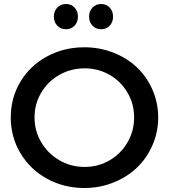

<svg xmlns="http://www.w3.org/2000/svg" viewBox="-20 -941 850 966"><path d="M34.2 -350.1Q34.2 -449.2 83 -530.3Q131.8 -611.3 216.8 -657.2Q301.8 -703.1 404.8 -703.1Q481.9 -703.1 550.8 -676Q619.6 -648.9 668.9 -602.1Q718.3 -555.2 747.1 -489.5Q775.9 -423.8 775.9 -350.1Q775.9 -276.4 747.1 -210.4Q718.3 -144.5 668.9 -97.4Q619.6 -50.3 550.8 -22.7Q481.9 4.9 404.8 4.9Q301.8 4.9 216.8 -41.7Q131.8 -88.4 83 -169.9Q34.2 -251.5 34.2 -350.1ZM405.8 -597.2Q337.4 -597.2 279.5 -564.7Q221.7 -532.2 187.7 -475.3Q153.8 -418.5 153.8 -350.1Q153.8 -281.7 188 -224.4Q222.2 -167 280 -134Q337.9 -101.1 405.8 -101.1Q473.6 -101.1 530.8 -134Q587.9 -167 621.3 -224.4Q654.8 -281.7 654.8 -350.1Q654.8 -418.5 621.3 -475.3Q587.9 -532.2 530.8 -564.7Q473.6 -597.2 405.8 -597.2ZM251 -856.9Q251 -884.8 268.3 -902.8Q285.6 -920.9 312 -920.9Q338.4 -920.9 355.2 -902.8Q372.1 -884.8 372.1 -856.9Q372.1 -829.6 355.2 -811.8Q338.4 -793.9 312 -793.9Q285.6 -793.9 268.3 -811.8Q251 -829.6 251 -856.9ZM428.2 -856.9Q428.2 -884.8 445.3 -902.8Q462.4 -920.9 488.8 -920.9Q515.1 -920.9 532 -902.8Q548.8 -884.8 548.8 -856.9Q548.8 -829.6 532 -811.8Q515.1 -793.9 488.8 -793.9Q462.4 -793.9 445.3 -811.8Q428.2 -829.6 428.2 -856.9Z"/></svg>

Font: Trueno
Style: Rg
Weight: 400
Designer: Julieta Ulanovsky
Foundry: Julieta Ulanovsky
Version: Version 3.001b